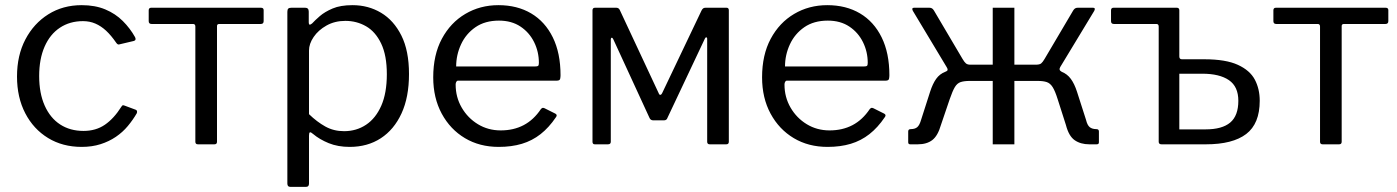

<svg xmlns="http://www.w3.org/2000/svg" viewBox="-20 -560 5422 745"><path d="M297 -540Q349 -540 388.5 -523.5Q428 -507 456.5 -478.5Q485 -450 504 -416Q510 -404 499 -401L444 -388Q437 -385 431 -394Q411 -423 391.5 -441Q372 -459 350 -468.5Q328 -478 302 -478Q251 -478 212.5 -452.5Q174 -427 153 -379Q132 -331 132 -265Q132 -198 153.5 -150Q175 -102 213.5 -77Q252 -52 304 -52Q352 -52 387 -76Q422 -100 451 -146Q454 -151 456.5 -151.5Q459 -152 464 -150L507 -134Q514 -131 511 -121Q496 -95 476 -71Q456 -47 429.5 -29Q403 -11 370 -0.5Q337 10 297 10Q223 10 166.5 -24.5Q110 -59 78 -120.5Q46 -182 46 -263Q46 -345 78.5 -407Q111 -469 167.5 -504.5Q224 -540 297 -540Z M992 -467H831Q822 -467 822 -459V-10Q822 0 812 0H748Q738 0 738 -10V-457Q738 -467 729 -467H568Q557 -467 557 -478V-520Q557 -530 567 -530H992Q1003 -530 1003 -521V-478Q1003 -467 992 -467Z M1164 -530Q1178 -530 1178 -515V-473Q1178 -465 1181.5 -464.5Q1185 -464 1191 -469Q1202 -481 1221 -497.5Q1240 -514 1270.5 -527Q1301 -540 1348 -540Q1409 -540 1458.5 -510.5Q1508 -481 1537.5 -422Q1567 -363 1567 -273Q1567 -183 1538 -120Q1509 -57 1457.5 -23.5Q1406 10 1337 10Q1291 10 1255.5 -4.5Q1220 -19 1195 -40Q1186 -48 1182.5 -46.5Q1179 -45 1179 -34V152Q1179 165 1168 165H1106Q1095 165 1095 152V-514Q1095 -523 1098.5 -526.5Q1102 -530 1111 -530H1164ZM1179 -117Q1210 -87 1242.5 -69Q1275 -51 1315 -51Q1363 -51 1400.5 -76Q1438 -101 1459.5 -150Q1481 -199 1481 -272Q1481 -345 1459 -391Q1437 -437 1400.5 -458Q1364 -479 1320 -479Q1279 -479 1247 -461Q1215 -443 1197 -416.5Q1179 -390 1179 -364V-117Z M1748 -232Q1748 -183 1771.5 -142.5Q1795 -102 1834.5 -78Q1874 -54 1923 -54Q1973 -54 2012 -74.5Q2051 -95 2079 -137Q2083 -141 2085.5 -141.5Q2088 -142 2093 -140L2135 -119Q2144 -114 2137 -105Q2110 -65 2077.5 -39.5Q2045 -14 2005 -2Q1965 10 1915 10Q1841 10 1784 -24Q1727 -58 1694 -119Q1661 -180 1661 -260Q1661 -347 1694.5 -409.5Q1728 -472 1785.5 -506Q1843 -540 1914 -540Q1987 -540 2041 -508Q2095 -476 2125 -415Q2155 -354 2155 -268Q2155 -261 2153.5 -254Q2152 -247 2140 -247H1757Q1753 -247 1750.5 -242.5Q1748 -238 1748 -232ZM2054 -302Q2065 -302 2068 -304.5Q2071 -307 2071 -316Q2071 -359 2052.5 -396.5Q2034 -434 1999.5 -457Q1965 -480 1916 -480Q1862 -480 1825 -454.5Q1788 -429 1769 -388Q1750 -347 1750 -302Z M2288 0Q2279 0 2279 -10V-520Q2279 -530 2289 -530H2371Q2381 -530 2385 -521L2536 -198Q2538 -192 2542 -192Q2546 -192 2549 -198L2702 -519Q2705 -525 2708.5 -527.5Q2712 -530 2718 -530H2799Q2808 -530 2808 -520V-10Q2808 0 2798 0H2734Q2724 0 2724 -10V-410Q2724 -415 2720.5 -415Q2717 -415 2715 -410L2570 -103Q2567 -93 2556 -93H2515Q2504 -93 2500 -103L2360 -407Q2357 -414 2353.5 -413.5Q2350 -413 2350 -407V-10Q2350 0 2339 0Z M3024 -232Q3024 -183 3047.5 -142.5Q3071 -102 3110.5 -78Q3150 -54 3199 -54Q3249 -54 3288 -74.5Q3327 -95 3355 -137Q3359 -141 3361.5 -141.5Q3364 -142 3369 -140L3411 -119Q3420 -114 3413 -105Q3386 -65 3353.5 -39.5Q3321 -14 3281 -2Q3241 10 3191 10Q3117 10 3060 -24Q3003 -58 2970 -119Q2937 -180 2937 -260Q2937 -347 2970.5 -409.5Q3004 -472 3061.5 -506Q3119 -540 3190 -540Q3263 -540 3317 -508Q3371 -476 3401 -415Q3431 -354 3431 -268Q3431 -261 3429.5 -254Q3428 -247 3416 -247H3033Q3029 -247 3026.5 -242.5Q3024 -238 3024 -232ZM3330 -302Q3341 -302 3344 -304.5Q3347 -307 3347 -316Q3347 -359 3328.5 -396.5Q3310 -434 3275.5 -457Q3241 -480 3192 -480Q3138 -480 3101 -454.5Q3064 -429 3045 -388Q3026 -347 3026 -302Z M3512 0Q3508 0 3506 -2Q3504 -4 3504 -8V-50Q3504 -59 3514 -59Q3530 -59 3539 -66.5Q3548 -74 3554 -95L3589 -204Q3599 -235 3612.5 -254Q3626 -273 3648 -281.5Q3670 -290 3704 -291L3728 -309H3832V-530H3916V-309H4020L4044 -291Q4078 -290 4099.5 -281.5Q4121 -273 4135 -254Q4149 -235 4159 -204L4194 -95Q4199 -74 4208.5 -66.5Q4218 -59 4234 -59Q4244 -59 4244 -50V-8Q4244 -4 4242 -2Q4240 0 4235 0H4207Q4173 0 4150 -16Q4127 -32 4116 -75L4084 -175Q4074 -207 4064.5 -222Q4055 -237 4041.5 -241.5Q4028 -246 4006 -246H3916V0H3832V-246H3744Q3721 -246 3707.5 -241.5Q3694 -237 3685 -222Q3676 -207 3665 -175L3631 -75Q3619 -33 3597.5 -16.5Q3576 0 3541 0ZM3745 -276 3649 -282Q3657 -285 3657 -289.5Q3657 -294 3653 -300L3522 -518Q3516 -530 3527 -530H3586Q3593 -530 3597 -527Q3601 -524 3604 -519L3715 -331Q3722 -319 3728 -314Q3734 -309 3745 -309ZM3999 -276V-309Q4014 -309 4020 -314Q4026 -319 4033 -331L4144 -519Q4147 -524 4151 -527Q4155 -530 4162 -530H4221Q4232 -530 4226 -518L4094 -300Q4087 -288 4099 -282Z M4487 0Q4476 0 4476 -10V-457Q4476 -467 4467 -467H4302Q4291 -467 4291 -478V-520Q4291 -530 4301 -530H4546Q4556 -530 4556 -520V-341Q4556 -330 4566 -330H4653Q4736 -330 4783 -308.5Q4830 -287 4849 -251Q4868 -215 4868 -169Q4868 -80 4815.5 -40Q4763 0 4659 0ZM4556 -58H4658Q4722 -58 4753.5 -84.5Q4785 -111 4785 -169Q4785 -224 4748.5 -249Q4712 -274 4645 -274H4556Z M5356 -467H5195Q5186 -467 5186 -459V-10Q5186 0 5176 0H5112Q5102 0 5102 -10V-457Q5102 -467 5093 -467H4932Q4921 -467 4921 -478V-520Q4921 -530 4931 -530H5356Q5367 -530 5367 -521V-478Q5367 -467 5356 -467Z"/></svg>

Font: Libre Franklin
Style: Regular
Weight: 400
Designer: Pablo Impallari, Rodrigo Fuenzalida, Nhung Nguyen
Foundry: Impallari Type
Version: Version 3.000